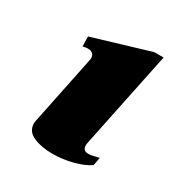

<svg xmlns="http://www.w3.org/2000/svg" viewBox="-123 -573 643 677"><g transform="rotate(30 198.0 -235.0)"><path d="M72 -51Q72 -55 74 -65L130 -337L132 -349Q132 -374 104 -374Q99 -374 85 -371L84 -411L314 -480H352L271 -89Q269 -79 269 -75Q269 -53 292 -53Q301 -53 314.5 -56.5Q328 -60 334 -61L328 -28Q301 -10 261 0Q221 10 181 10Q137 10 104.5 -4Q72 -18 72 -51Z"/></g></svg>

Font: Taviraj Black
Style: Italic
Weight: 900
Italic angle: -12°
Designer: Katatrad Team
Foundry: CadsonDemak
Version: Version 1.001